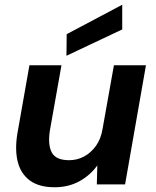

<svg xmlns="http://www.w3.org/2000/svg" viewBox="-20 -777 657 809"><path d="M210 12Q145 12 106.5 -16Q68 -44 55 -94.5Q42 -145 53 -213L104 -502H239L190 -226Q181 -166 198.5 -134Q216 -102 271 -102Q305 -102 334 -117.5Q363 -133 384 -162Q405 -191 412 -233L460 -502H595L507 0H388L390 -80Q360 -38 314 -13Q268 12 210 12ZM260 -542 261 -633 495 -757V-653Z"/></svg>

Font: DM Sans 16pt
Style: Bold Italic
Weight: 700
Italic angle: -10°
Version: Version 4.004;gftools[0.9.30]